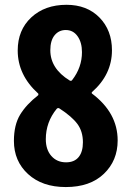

<svg xmlns="http://www.w3.org/2000/svg" viewBox="-20 -756 540 788"><path d="M250 11.7Q153.3 11.7 95.2 -41.5Q37.1 -94.7 37.1 -177.7Q37.1 -243.2 62.5 -285.2Q87.9 -327.1 136.7 -365.2Q137.7 -367.2 137.7 -369.1Q137.7 -371.1 136.7 -372.1Q52.7 -448.2 52.7 -548.8Q52.7 -632.8 108.4 -684.6Q164.1 -736.3 252.9 -736.3Q336.9 -736.3 388.2 -684.1Q439.5 -631.8 439.5 -549.8Q439.5 -450.2 357.4 -377.9Q356.4 -377 356.4 -375Q356.4 -373 357.4 -372.1Q462.9 -293 462.9 -179.7Q462.9 -96.7 406.2 -42.5Q349.6 11.7 250 11.7ZM265.6 -425.8Q272.5 -421.9 276.4 -427.7Q316.4 -479.5 316.4 -542Q316.4 -582 298.3 -607.4Q280.3 -632.8 250 -632.8Q221.7 -632.8 204.1 -611.3Q186.5 -589.8 186.5 -549.8Q186.5 -474.6 265.6 -425.8ZM251 -89.8Q285.2 -89.8 302.7 -111.3Q320.3 -132.8 320.3 -171.9Q320.3 -216.8 297.4 -247.6Q274.4 -278.3 224.6 -310.5Q221.7 -312.5 218.8 -312.5Q215.8 -312.5 212.9 -309.6Q168 -254.9 168 -184.6Q168 -141.6 190.9 -115.7Q213.9 -89.8 251 -89.8Z"/></svg>

Font: Gen Jyuu Gothic Monospace Bold
Style: Bold
Weight: 700
Designer: [Source Han Sans]
Ryoko NISHIZUKA  (kana & ideographs); Paul D. Hunt (Latin, Greek & Cyrillic); Wenlong ZHANG  (bopomofo
Version: Version 1.002.20150607